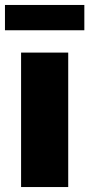

<svg xmlns="http://www.w3.org/2000/svg" viewBox="-24 -754 360 774"><path d="M61 -542H251V0H61ZM-4 -734H316V-632H-4Z"/></svg>

Font: CMG Sans ExtraBold
Style: Regular
Weight: 800
Designer: Julieta Ulanovsky
Foundry: Julieta Ulanovsky
Version: Version 7.200